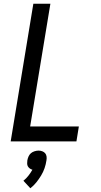

<svg xmlns="http://www.w3.org/2000/svg" viewBox="-20 -755 540 1025"><path d="M37 0 158 -735H249L141 -80H401L388 0ZM142 250 105 210Q120 198 132 182.5Q144 167 153 151Q145 149 138.5 144Q132 139 128.5 132.5Q125 126 125 117.5Q125 109 126 101Q128 90 132.5 80Q137 70 145 63Q153 56 164.5 52.5Q176 49 186 49Q196 49 205.5 52.5Q215 56 221 63Q227 70 228.5 80Q230 90 228 101Q225 122 218 142.5Q211 163 199.5 182Q188 201 174 218.5Q160 236 142 250Z"/></svg>

Font: Iosevka Medium
Style: Italic
Weight: 500
Italic angle: -9°
Monospace: yes
Designer: Belleve Invis
Foundry: Belleve Invis
Version: Version 32.5.0; ttfautohint (v1.8.4)